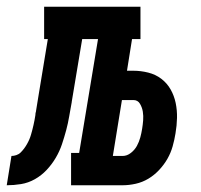

<svg xmlns="http://www.w3.org/2000/svg" viewBox="-76 -550 596 570"><path d="M-56 0 -42 -87Q-35 -87 -27.5 -89.5Q-20 -92 -14.5 -97.5Q-9 -103 -4.5 -109Q0 -115 4 -122Q8 -129 11 -136Q14 -143 16 -150Q18 -157 20 -164.5Q22 -172 23.5 -179Q25 -186 26.5 -193.5Q28 -201 29 -208Q29 -211 29.5 -214Q30 -217 31 -220V-221Q33 -232 34.5 -242.5Q36 -253 38 -264L66 -434H55V-530H341V-434H316L301 -340H320Q342 -340 364 -334.5Q386 -329 403 -316Q420 -303 430.5 -284.5Q441 -266 445.5 -244.5Q450 -223 449.5 -200Q449 -177 445 -154Q442 -135 436.5 -115.5Q431 -96 421 -78.5Q411 -61 396.5 -45.5Q382 -30 364.5 -19.5Q347 -9 327 -4.5Q307 0 288 0H135V-96H159L215 -434H168L137 -248Q137 -248 137 -248Q137 -248 137 -248V-247Q133 -226 129.5 -205Q126 -184 120.5 -163.5Q115 -143 108 -122Q101 -101 89.5 -81.5Q78 -62 62.5 -45.5Q47 -29 27.5 -18Q8 -7 -13.5 -3.5Q-35 0 -56 0ZM259 -87H288Q301 -87 312.5 -96Q324 -105 330.5 -117Q337 -129 340.5 -142Q344 -155 346 -168Q348 -180 349 -193Q350 -206 348 -218.5Q346 -231 339.5 -242Q333 -253 320 -253H286Z"/></svg>

Font: Iosevka Curly Slab Oblique
Style: Bold
Weight: 700
Italic angle: -9°
Monospace: yes
Designer: Belleve Invis
Foundry: Belleve Invis
Version: Version 11.1.0; ttfautohint (v1.8.3)